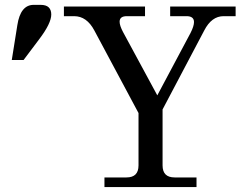

<svg xmlns="http://www.w3.org/2000/svg" viewBox="-20 -759 976 779"><path d="M27.8 -515.6 50.3 -656.7Q63 -739.3 116.7 -739.3H144.5Q167 -739.3 177.5 -729.2Q188 -719.2 188 -700.2Q188 -664.6 139.6 -600.6L75.7 -515.6ZM777.3 0H403.8V-39.1H493.2Q542 -39.1 542 -87.9V-300.3L362.8 -635.3Q332 -693.4 280.8 -693.4H239.3V-732.4H568.4V-693.4H494.6Q465.3 -693.4 465.3 -670.9Q465.3 -655.3 479 -629.4L618.2 -372.1L752.9 -625Q767.1 -652.8 767.1 -669.4Q767.1 -693.4 736.8 -693.4H670.4V-732.4H936V-693.4H887.2Q838.4 -693.4 808.6 -635.3L639.6 -314.9V-87.9Q639.6 -39.1 688.5 -39.1H777.3Z"/></svg>

Font: Munson
Style: Regular
Weight: 400
Designer: Paul James MIller
Foundry: High-Logic / Made with FontCreator
Version: Version 2.10;May 5, 2019;FontCreator 11.5.0.2430 64-bit